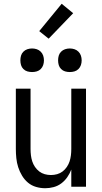

<svg xmlns="http://www.w3.org/2000/svg" viewBox="-20 -990 540 1018"><path d="M220 8Q195 8 171 1Q147 -6 128.5 -21.5Q110 -37 97 -58.5Q84 -80 76.5 -103.5Q69 -127 66.5 -151.5Q64 -176 64 -200V-520H142V-200Q142 -183 144 -166.5Q146 -150 151 -134.5Q156 -119 165.5 -105Q175 -91 188 -81Q201 -71 217 -66.5Q233 -62 250 -62Q267 -62 283 -66.5Q299 -71 312 -81Q325 -91 334.5 -105Q344 -119 349 -134.5Q354 -150 356 -166.5Q358 -183 358 -200V-520H436V0H358V-91Q350 -70 337 -51Q324 -32 305.5 -18Q287 -4 264.5 2Q242 8 220 8ZM350 -608Q337 -608 325 -611.5Q313 -615 304 -624Q295 -633 291.5 -645Q288 -657 288 -670Q288 -683 291.5 -695Q295 -707 304 -716Q313 -725 325 -729Q337 -733 350 -733Q363 -733 375 -729Q387 -725 396 -716Q405 -707 409 -695Q413 -683 413 -670Q413 -657 409 -645Q405 -633 396 -624Q387 -615 375 -611.5Q363 -608 350 -608ZM150 -608Q137 -608 125 -611.5Q113 -615 104 -624Q95 -633 91.5 -645Q88 -657 88 -670Q88 -683 91.5 -695Q95 -707 104 -716Q113 -725 125 -729Q137 -733 150 -733Q163 -733 175 -729Q187 -725 196 -716Q205 -707 209 -695Q213 -683 213 -670Q213 -657 209 -645Q205 -633 196 -624Q187 -615 175 -611.5Q163 -608 150 -608ZM238 -785 188 -825 307 -970 368 -920Z"/></svg>

Font: Iosevka SS18
Style: Regular
Weight: 400
Monospace: yes
Designer: Belleve Invis
Foundry: Belleve Invis
Version: Version 25.1.1; ttfautohint (v1.8.4)